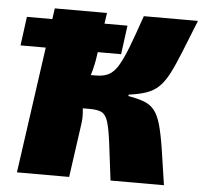

<svg xmlns="http://www.w3.org/2000/svg" viewBox="-50 -743 842 795"><g transform="rotate(5 370.5 -345.0)"><path d="M18 -525 34 -645H452L436 -525ZM741 -690Q709 -610 687 -555Q665 -500 646.5 -464.5Q628 -429 607 -408.5Q586 -388 556.5 -377.5Q527 -367 482 -361L481 -355Q522 -348 548 -338Q574 -328 590.5 -307Q607 -286 617.5 -248.5Q628 -211 637.5 -150.5Q647 -90 660 0H438Q426 -99 418.5 -157Q411 -215 402 -243Q393 -271 376 -279.5Q359 -288 326 -288L339 -428Q371 -428 392 -438.5Q413 -449 430.5 -477Q448 -505 468 -556.5Q488 -608 516 -690ZM363 -690 337 -512Q332 -472 318.5 -427.5Q305 -383 285 -354Q293 -325 297.5 -288Q302 -251 297 -221L266 0H49L146 -690ZM388 -428 369 -288H254L273 -428Z"/></g></svg>

Font: Exo 2 Black
Style: Italic
Weight: 900
Italic angle: -8°
Designer: Natanael Gama
Foundry: Natanael Gama
Version: Version 2.010